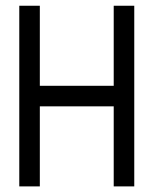

<svg xmlns="http://www.w3.org/2000/svg" viewBox="-20 -665 548 685"><path d="M459 0H385.7V-285.6H122.1V0H48.8V-644.5H122.1V-358.9H385.7V-644.5H459Z"/></svg>

Font: Catrinity
Style: Regular
Weight: 400
Designer: Alexander Lange
Foundry: High-Logic / Made with FontCreator
Version: Version 2.090;May 20, 2024;FontCreator 15.0.0.2974 64-bit